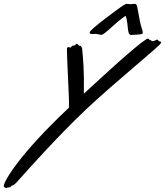

<svg xmlns="http://www.w3.org/2000/svg" viewBox="-325 -659 857 998"><path d="M512 -436C512 -439 511 -444 506 -444C495 -444 500 -453 493 -453C485 -453 478 -445 469 -445C466 -445 463 -446 461 -448C456 -452 453 -451 450 -454C449 -456 447 -458 444 -458C441 -458 438 -457 434 -454C378 -419 206 -260 111 -172C112 -222 111 -284 109 -317C108 -333 104 -393 102 -407C96 -421 96 -421 89 -421C83 -421 82 -431 74 -431C68 -431 67 -422 57 -422C46 -422 49 -418 44 -413C43 -412 42 -412 41 -412C37 -412 34 -414 31 -414C28 -414 26 -413 24 -411C23 -410 23 -406 23 -400C23 -356 32 -196 33 -152C34 -130 34 -114 33 -99C-227 145 -305 285 -305 306C-305 313 -305 314 -304 314C-302 314 -300 314 -298 316C-296 318 -294 319 -293 319C-290 319 -288 315 -280 315C-269 315 -270 311 -265 307C-260 303 -256 310 -228 277C-193 238 -36 60 122 -90C279 -238 512 -424 512 -436ZM311 -628C272 -601 148 -509 142 -493C141 -492 141 -490 141 -489C141 -483 150 -482 158 -482C162 -482 167 -483 171 -483C173 -483 177 -482 179 -482C183 -481 197 -478 202 -478C219 -478 277 -544 328 -577C345 -531 333 -477 357 -477C366 -478 376 -479 387 -479C394 -479 415 -481 416 -485C417 -487 417 -489 417 -491C417 -502 408 -517 402 -550C386 -632 390 -626 382 -637C381 -639 371 -639 370 -639C368 -639 356 -637 354 -637C351 -637 337 -639 334 -639C328 -639 318 -632 311 -628Z"/></svg>

Font: Oregano
Style: Italic
Weight: 400
Italic angle: -12°
Designer: Astigmatic (AOETI)
Foundry: Astigmatic (AOETI)
Version: Version 1.000